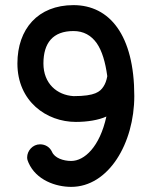

<svg xmlns="http://www.w3.org/2000/svg" viewBox="-20 -729 592 749"><path d="M91.3 -94.2C121.1 -26.4 197.3 0 257.8 0C403.3 0 503.9 -169.9 503.9 -354.5C503.9 -592.3 407.2 -709 266.6 -709C128.4 -709 47.9 -616.2 47.9 -481.4C47.9 -333.5 161.6 -253.4 275.9 -253.4C320.3 -253.4 363.8 -260.3 395 -274.4C369.1 -155.8 309.1 -101.1 257.8 -101.1C227.5 -101.1 192.9 -112.3 182.6 -137.2C174.3 -154.8 157.2 -166 136.2 -166C107.4 -166 85.9 -140.6 85.9 -115.2C85.9 -107.9 87.9 -101.1 91.3 -94.2ZM398.4 -431.6V-431.2C395.5 -415 390.6 -401.9 383.8 -391.6C376.5 -380.4 368.7 -372.1 352.1 -365.2C335.4 -358.4 309.6 -354 267.1 -354C202.6 -357.9 149.4 -402.8 149.4 -481.4C149.4 -561 186 -607.9 266.6 -607.9C306.2 -607.9 335.9 -590.8 357.4 -560.5C378.4 -530.3 391.1 -485.8 398.4 -432.6Z"/></svg>

Font: LOB TGL 0-17
Style: Regular
Weight: 400
Designer: Peter Wiegel + adaptations and expanded glyphset by Studio LOB
Foundry: Peter Wiegel + adaptations and expanded glyphset by Studio LOB
Version: Version 1.003;Glyphs 3.1.2 (3151)